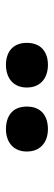

<svg xmlns="http://www.w3.org/2000/svg" viewBox="212 -1011 181 645"><g transform="rotate(90 302.5 -688.5)"><path d="M124 -688C124 -640 156 -618 198 -618C239 -618 274 -640 274 -688C274 -737 239 -759 198 -759C156 -759 124 -737 124 -688ZM338 -688C338 -640 370 -618 414 -618C454 -618 489 -640 489 -688C489 -737 454 -759 414 -759C370 -759 338 -737 338 -688Z"/></g></svg>

Font: Noto Sans Arabic ExtBd
Style: Regular
Weight: 800
Designer: Monotype Design Team, Nadine Chahine, Nizar Qandah and Khaled Hosny
Foundry: Monotype Imaging Inc.
Version: Version 2.012